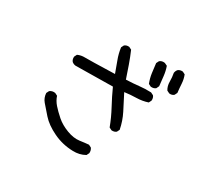

<svg xmlns="http://www.w3.org/2000/svg" viewBox="-163 -983 1325 1255"><g transform="rotate(30 500.0 -355.5)"><path d="M516.6 48.8Q438.5 46.9 369.1 13.7Q299.8 -19.5 261.2 -63Q222.7 -106.4 201.2 -131.8Q179.7 -157.2 177.7 -192.4L187.5 -211.9Q205.1 -225.6 228.5 -221.7L248 -211.9Q257.8 -180.7 281.7 -153.3Q305.7 -126 340.8 -95.2Q376 -64.5 427.7 -44.9Q479.5 -25.4 521.5 -31.2Q563.5 -37.1 588.9 -39.1L608.4 -29.3Q620.1 -13.7 618.2 7.8L608.4 27.3Q567.4 50.8 516.6 48.8ZM668.9 -194.3 649.4 -204.1Q626 -266.6 593.8 -326.2Q561.5 -385.7 534.2 -446.3L253.9 -442.4Q238.3 -444.3 226.6 -454.1Q214.8 -467.8 216.8 -489.3L226.6 -508.8Q252 -520.5 281.7 -519.5Q311.5 -518.6 504.9 -524.4Q489.3 -569.3 473.6 -609.9Q458 -650.4 452.1 -695.3L461.9 -714.8Q475.6 -726.6 497.1 -724.6L516.6 -714.8Q536.1 -669.9 552.7 -622.6Q569.3 -575.2 585 -528.3Q641.6 -530.3 682.6 -535.2Q723.6 -540 769.5 -538.1L789.1 -528.3Q800.8 -514.6 798.8 -493.2L789.1 -473.6Q749 -460 704.1 -459Q659.2 -458 616.2 -452.1Q647.5 -391.6 674.8 -337.9Q702.1 -284.2 713.9 -223.6L704.1 -204.1Q690.4 -192.4 668.9 -194.3ZM749 -569.3 729.5 -579.1Q715.8 -613.3 710.9 -649.4Q706.1 -685.5 702.1 -720.7L711.9 -740.2Q727.5 -753.9 751 -750L771.5 -740.2Q783.2 -707 787.1 -670.9Q791 -634.8 794.9 -599.6L785.2 -579.1Q771.5 -567.4 749 -569.3ZM875 -591.8 855.5 -601.6Q839.8 -627 839.8 -660.2Q839.8 -693.4 834 -722.7Q835.9 -738.3 845.7 -750Q859.4 -761.7 880.9 -759.8L900.4 -750Q912.1 -720.7 914.1 -687.5Q916 -654.3 919.9 -621.1L910.2 -601.6Q896.5 -588.9 875 -591.8Z"/></g></svg>

Font: NaikaiFont
Style: Regular-Lite
Weight: 400
Version: Version 1.67